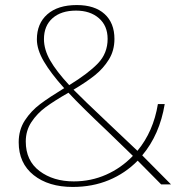

<svg xmlns="http://www.w3.org/2000/svg" viewBox="-20 -730 754 760"><path d="M657 0H618L525 -94Q476 -44 411 -17Q346 10 268 10Q172 10 113 -37Q54 -84 54 -167Q54 -216 78.5 -253.5Q103 -291 139 -318Q175 -345 234 -381Q181 -440 153.5 -487Q126 -534 126 -574Q126 -637 167.5 -673.5Q209 -710 284 -710Q355 -710 394 -674.5Q433 -639 433 -576Q433 -530 411 -494.5Q389 -459 356 -432.5Q323 -406 271 -375Q305 -340 411 -240Q510 -147 524 -133Q587 -209 605 -318H632Q612 -197 543 -115ZM254 -393Q329 -439 367.5 -479Q406 -519 406 -576Q406 -628 371.5 -658Q337 -688 281 -688Q222 -688 188 -658Q154 -628 154 -575Q154 -534 178.5 -491Q203 -448 254 -393ZM506 -113Q500 -119 407 -209Q299 -311 251 -363Q195 -331 161 -306Q127 -281 104.5 -247Q82 -213 82 -170Q82 -94 136.5 -53Q191 -12 272 -12Q340 -12 400 -38.5Q460 -65 506 -113Z"/></svg>

Font: Trirong Thin
Style: Regular
Weight: 250
Designer: Katatrad Team
Foundry: CadsonDemak
Version: Version 1.001